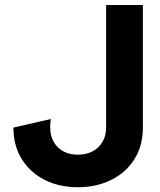

<svg xmlns="http://www.w3.org/2000/svg" viewBox="-20 -743 645 775"><path d="M185.3 -262.6 34.2 -228Q34.2 -154.8 67.9 -100.7Q101.6 -46.7 160.2 -17Q218.8 12.7 294.4 12.7Q370 12.7 429.3 -17Q488.7 -46.7 522.7 -100.7Q556.7 -154.8 556.7 -228V-722.7H408.3V-228Q408.3 -195.8 394.2 -171.1Q380.1 -146.5 354.5 -132.5Q329 -118.6 294.4 -118.6Q260.2 -118.6 235.1 -132.5Q210 -146.5 196.3 -171.1Q182.6 -195.8 182.6 -228Q182.6 -243.7 183.8 -251.9Q185.1 -260.1 185.3 -262.6Z"/></svg>

Font: Giphurs SC
Style: Regular
Weight: 400
Version: Version 0.920